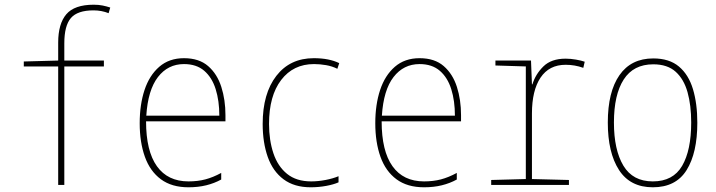

<svg xmlns="http://www.w3.org/2000/svg" viewBox="-20 -785 3040 815"><path d="M227 0V-503H81V-524L227 -528V-604Q227 -684 261.5 -724.5Q296 -765 378 -765Q399 -765 416 -761.5Q433 -758 448 -753L441 -729Q411 -741 377 -741Q309 -741 281 -708.5Q253 -676 253 -601V-528H421V-503H253V0Z M780 10Q709 10 663 -24Q617 -58 595 -119.5Q573 -181 573 -262Q573 -341 593.5 -403Q614 -465 656 -501.5Q698 -538 761 -538Q825 -538 863.5 -504.5Q902 -471 919.5 -416Q937 -361 937 -296V-270H600Q600 -144 646 -79.5Q692 -15 780 -15Q819 -15 851.5 -23.5Q884 -32 919 -51V-23Q890 -7 855.5 1.5Q821 10 780 10ZM911 -294Q911 -357 895.5 -406.5Q880 -456 847 -484.5Q814 -513 761 -513Q693 -513 650.5 -458Q608 -403 601 -294Z M1299 10Q1229 10 1183.5 -24Q1138 -58 1116.5 -119Q1095 -180 1095 -259Q1095 -388 1153 -463Q1211 -538 1312 -538Q1377 -538 1420 -517L1412 -493Q1390 -504 1364 -508.5Q1338 -513 1313 -513Q1225 -513 1173.5 -445.5Q1122 -378 1122 -259Q1122 -190 1140.5 -134.5Q1159 -79 1198.5 -47Q1238 -15 1301 -15Q1330 -15 1361.5 -21Q1393 -27 1417 -37V-11Q1397 -2 1365 4Q1333 10 1299 10Z M1780 10Q1709 10 1663 -24Q1617 -58 1595 -119.5Q1573 -181 1573 -262Q1573 -341 1593.5 -403Q1614 -465 1656 -501.5Q1698 -538 1761 -538Q1825 -538 1863.5 -504.5Q1902 -471 1919.5 -416Q1937 -361 1937 -296V-270H1600Q1600 -144 1646 -79.5Q1692 -15 1780 -15Q1819 -15 1851.5 -23.5Q1884 -32 1919 -51V-23Q1890 -7 1855.5 1.5Q1821 10 1780 10ZM1911 -294Q1911 -357 1895.5 -406.5Q1880 -456 1847 -484.5Q1814 -513 1761 -513Q1693 -513 1650.5 -458Q1608 -403 1601 -294Z M2065 0V-21L2212 -25V-503L2083 -507V-528H2234L2238 -427H2240Q2253 -470 2286.5 -503Q2320 -536 2381 -536Q2402 -536 2425 -532Q2448 -528 2462 -523L2456 -497Q2420 -510 2381 -510Q2311 -510 2274.5 -455.5Q2238 -401 2238 -303V-25L2395 -21V0Z M2751 10Q2655 10 2607.5 -63.5Q2560 -137 2560 -265Q2560 -395 2609.5 -466Q2659 -537 2753 -537Q2821 -537 2862 -502.5Q2903 -468 2921.5 -406.5Q2940 -345 2940 -264Q2940 -136 2894.5 -63Q2849 10 2751 10ZM2751 -15Q2837 -15 2875.5 -81Q2914 -147 2914 -265Q2914 -338 2898.5 -393.5Q2883 -449 2848 -480.5Q2813 -512 2753 -512Q2669 -512 2627.5 -447.5Q2586 -383 2586 -265Q2586 -149 2626 -82Q2666 -15 2751 -15Z"/></svg>

Font: Noto Sans Mono ExtraCondensed Thin
Style: Regular
Weight: 100
Width: 2
Designer: Monotype Design Team
Foundry: Monotype Imaging Inc.
Version: Version 2.014; ttfautohint (v1.8.4.7-5d5b)